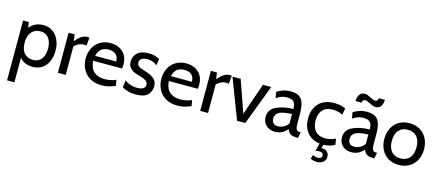

<svg xmlns="http://www.w3.org/2000/svg" viewBox="-60 -1363 5184 2269"><g transform="rotate(15 2532.0 -228.5)"><path d="M524 -245Q524 -172 499.5 -114.5Q475 -57 427 -23.5Q379 10 310 10Q259 10 217 -8Q175 -26 151 -60V242H61V-490H131L141 -422Q203 -500 310 -500Q375 -500 423.5 -466.5Q472 -433 498 -375Q524 -317 524 -245ZM432 -245Q432 -327 395 -373.5Q358 -420 293 -420Q229 -420 187.5 -375Q146 -330 146 -245Q146 -157 187 -113.5Q228 -70 293 -70Q358 -70 395 -116.5Q432 -163 432 -245Z M618 -490H692L703 -409Q741 -456 775.5 -478Q810 -500 848 -500Q860 -500 871 -497L862 -398Q849 -401 832 -401Q795 -401 762 -384.5Q729 -368 714 -346V0H618Z M891 -249Q891 -318 919.5 -375.5Q948 -433 1002.5 -466.5Q1057 -500 1131 -500Q1225 -500 1283.5 -445Q1342 -390 1342 -293Q1342 -268 1338 -245H983Q992 -150 1041 -110Q1090 -70 1167 -70Q1244 -70 1308 -99L1320 -28Q1235 10 1156 10Q1072 10 1012.5 -24.5Q953 -59 922 -118Q891 -177 891 -249ZM1249 -307Q1249 -360 1219 -390Q1189 -420 1129 -420Q1071 -420 1038 -391.5Q1005 -363 991 -307Z M1404 -33 1415 -120Q1435 -102 1476.5 -86Q1518 -70 1568 -70Q1615 -70 1640.5 -86Q1666 -102 1666 -131Q1666 -165 1638 -182.5Q1610 -200 1568 -212Q1522 -224 1490.5 -237.5Q1459 -251 1436.5 -279Q1414 -307 1414 -353Q1414 -416 1459 -458Q1504 -500 1598 -500Q1641 -500 1671 -491.5Q1701 -483 1731 -468L1720 -386Q1696 -406 1667 -417.5Q1638 -429 1600 -429Q1556 -429 1530.5 -412.5Q1505 -396 1505 -363Q1505 -341 1517 -327.5Q1529 -314 1551 -305Q1573 -296 1619 -282Q1676 -265 1717.5 -234Q1759 -203 1759 -136Q1759 -76 1716.5 -33Q1674 10 1572 10Q1514 10 1470.5 -3.5Q1427 -17 1404 -33Z M1817 -249Q1817 -318 1845.5 -375.5Q1874 -433 1928.5 -466.5Q1983 -500 2057 -500Q2151 -500 2209.5 -445Q2268 -390 2268 -293Q2268 -268 2264 -245H1909Q1918 -150 1967 -110Q2016 -70 2093 -70Q2170 -70 2234 -99L2246 -28Q2161 10 2082 10Q1998 10 1938.5 -24.5Q1879 -59 1848 -118Q1817 -177 1817 -249ZM2175 -307Q2175 -360 2145 -390Q2115 -420 2055 -420Q1997 -420 1964 -391.5Q1931 -363 1917 -307Z M2359 -490H2433L2444 -409Q2482 -456 2516.5 -478Q2551 -500 2589 -500Q2601 -500 2612 -497L2603 -398Q2590 -401 2573 -401Q2536 -401 2503 -384.5Q2470 -368 2455 -346V0H2359Z M2623 -490H2723L2860 -99L2996 -490H3097L2911 0H2810Z M3124 -132Q3124 -225 3212 -265Q3300 -305 3417 -307Q3417 -373 3391.5 -396.5Q3366 -420 3310 -420Q3279 -420 3248 -410.5Q3217 -401 3181 -376L3168 -449Q3198 -472 3242 -486Q3286 -500 3334 -500Q3397 -500 3434.5 -478Q3472 -456 3489.5 -405Q3507 -354 3507 -265V-165Q3507 -125 3510.5 -104.5Q3514 -84 3526 -73Q3538 -62 3563 -62H3572L3558 10H3551Q3509 10 3485 2Q3461 -6 3448.5 -21Q3436 -36 3425 -62Q3363 10 3275 10Q3207 10 3165.5 -30Q3124 -70 3124 -132ZM3417 -128V-245Q3309 -241 3262.5 -216.5Q3216 -192 3216 -137Q3216 -99 3236.5 -80.5Q3257 -62 3292 -62Q3328 -62 3361.5 -80Q3395 -98 3417 -128Z M3870 10 3856 54H3864Q3904 54 3927.5 75.5Q3951 97 3951 135Q3951 178 3921 202Q3891 226 3845 226Q3801 226 3767 207L3782 158Q3813 175 3845 175Q3867 175 3880 165Q3893 155 3893 137Q3893 118 3880.5 107.5Q3868 97 3843 97Q3820 97 3797 105L3821 7Q3721 -6 3667 -74.5Q3613 -143 3613 -242Q3613 -358 3678.5 -429Q3744 -500 3873 -500Q3949 -500 4007 -471L3993 -392Q3932 -420 3871 -420Q3791 -420 3748 -374.5Q3705 -329 3705 -246Q3705 -163 3746.5 -116Q3788 -69 3869 -69Q3934 -69 3994 -99L4006 -27Q3986 -12 3948 -1.5Q3910 9 3870 10Z M4058 -132Q4058 -225 4146 -265Q4234 -305 4351 -307Q4351 -373 4325.5 -396.5Q4300 -420 4244 -420Q4213 -420 4182 -410.5Q4151 -401 4115 -376L4102 -449Q4132 -472 4176 -486Q4220 -500 4268 -500Q4331 -500 4368.5 -478Q4406 -456 4423.5 -405Q4441 -354 4441 -265V-165Q4441 -125 4444.5 -104.5Q4448 -84 4460 -73Q4472 -62 4497 -62H4506L4492 10H4485Q4443 10 4419 2Q4395 -6 4382.5 -21Q4370 -36 4359 -62Q4297 10 4209 10Q4141 10 4099.5 -30Q4058 -70 4058 -132ZM4351 -128V-245Q4243 -241 4196.5 -216.5Q4150 -192 4150 -137Q4150 -99 4170.5 -80.5Q4191 -62 4226 -62Q4262 -62 4295.5 -80Q4329 -98 4351 -128ZM4274 -605Q4251 -616 4237.5 -621.5Q4224 -627 4211 -627Q4195 -627 4186 -616.5Q4177 -606 4177 -588H4102Q4104 -642 4126 -670.5Q4148 -699 4188 -699Q4205 -699 4222 -692.5Q4239 -686 4262 -674Q4285 -663 4298.5 -657.5Q4312 -652 4325 -652Q4341 -652 4350 -662.5Q4359 -673 4359 -691H4434Q4432 -637 4410 -608.5Q4388 -580 4348 -580Q4331 -580 4314 -586.5Q4297 -593 4274 -605Z M4546 -245Q4546 -317 4575 -375Q4604 -433 4659 -466.5Q4714 -500 4789 -500Q4863 -500 4918.5 -466.5Q4974 -433 5003 -375Q5032 -317 5032 -245Q5032 -173 5003 -115Q4974 -57 4918.5 -23.5Q4863 10 4789 10Q4714 10 4659 -23.5Q4604 -57 4575 -115Q4546 -173 4546 -245ZM4940 -245Q4940 -328 4900.5 -374Q4861 -420 4789 -420Q4717 -420 4677.5 -374Q4638 -328 4638 -245Q4638 -162 4677.5 -116Q4717 -70 4789 -70Q4861 -70 4900.5 -116Q4940 -162 4940 -245Z"/></g></svg>

Font: Cabin
Style: Regular
Weight: 400
Designer: Pablo Impallari
Foundry: Pablo Impallari. http://www.impallari.com Igino Marini. http://www.ikern.com
Version: Version 2.001